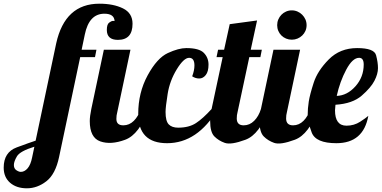

<svg xmlns="http://www.w3.org/2000/svg" viewBox="-227 -769 2065 1039"><path d="M402.8 -126Q402.3 -90.8 440.4 -90.8Q472.7 -90.8 497.3 -115.2Q522 -139.6 534.2 -179.2H576.2Q527.8 -41.5 450.2 -12.7Q372.6 16.1 315.7 -3.9Q258.8 -23.9 258.8 -113.8Q258.8 -138.7 267.1 -179.2L335 -500H479L407.2 -160.2Q402.8 -145 402.8 -126ZM-114.3 161.1Q-94.2 161.1 -77.6 141.8Q-61 122.6 -53.2 83L-41 24.9Q-118.7 48.8 -135.3 76.9Q-151.9 105 -151.9 124Q-151.9 143.1 -138.4 152.1Q-125 161.1 -114.3 161.1ZM490.2 -640.6Q490.2 -553.2 411.1 -553.2Q351.1 -553.2 351.1 -606.9Q351.1 -637.7 364 -646.7Q377 -655.8 381.8 -655.8H386.7Q392.1 -655.8 393.1 -654.8Q391.1 -694.8 337.9 -694.8Q254.9 -694.8 231.9 -582L214.8 -500H294.9L287.1 -460H207L92.8 80.1Q73.2 173.8 23.9 211.9Q-25.4 250 -81.5 250Q-137.7 250 -172.4 220Q-207 189.9 -207 138.2Q-207 54.7 -136.5 28.6Q-65.9 2.4 -34.2 -7.8L77.1 -534.2Q124.5 -749 311 -749Q386.7 -749 438.5 -723.6Q490.2 -698.2 490.2 -640.6Z M521 -152.8Q521 -267.6 572 -361.3Q623 -455.1 681.2 -481.9Q739.3 -508.8 781.2 -508.8Q850.6 -508.8 876 -482.9Q901.4 -457 901.4 -419.4Q901.4 -381.8 886.5 -363Q871.6 -344.2 851.1 -344.2Q831.1 -344.2 813 -356Q825.2 -388.2 825.2 -415Q825.2 -456.1 796.4 -456.1Q767.6 -456.1 729.5 -393.8Q691.4 -331.5 680.2 -260.5Q668.9 -189.5 668.9 -163.1Q668.9 -113.3 686.3 -95.7Q703.6 -78.1 737.3 -78.1Q795.4 -78.1 833.3 -102.8Q871.1 -127.4 918 -179.2H952.1Q841.8 5.9 677.2 5.9Q521 5.9 521 -152.8Z M1054.2 -127Q1054.7 -90.8 1091.8 -90.8Q1124 -90.8 1148.4 -115.2Q1172.9 -139.6 1185.1 -179.2H1227.1Q1178.7 -41.5 1101.1 -12.7Q1023.4 16.1 989.5 4.2Q955.6 -7.8 932.9 -31Q910.2 -54.2 910.2 -113.8Q910.2 -141.1 918 -179.2L978 -460H944.8L953.1 -500H985.8L1016.1 -638.2L1164.1 -658.2L1129.9 -500H1189.9L1182.1 -460H1122.1L1058.1 -160.2Q1054.2 -147 1054.2 -127Z M1321.3 -127Q1321.8 -90.8 1358.9 -90.8Q1391.1 -90.8 1415.5 -115.2Q1439.9 -139.6 1452.1 -179.2H1494.1Q1445.8 -41.5 1368.2 -12.7Q1290.5 16.1 1256.6 4.2Q1222.7 -7.8 1200 -31Q1177.2 -54.2 1177.2 -113.8Q1177.2 -141.1 1185.1 -179.2L1252.9 -500H1397L1325.2 -160.2Q1321.3 -147 1321.3 -127ZM1425.8 -663.8Q1432.1 -649.4 1432.1 -632.8Q1432.1 -616.2 1425.8 -601.8Q1419.4 -587.4 1408.4 -576.9Q1397.5 -566.4 1383.1 -560.3Q1368.7 -554.2 1352.1 -554.2Q1335.4 -554.2 1321 -560.3Q1306.6 -566.4 1295.9 -576.9Q1285.2 -587.4 1279.1 -601.8Q1272.9 -616.2 1272.9 -632.8Q1272.9 -649.4 1279.1 -663.8Q1285.2 -678.2 1295.9 -689.2Q1306.6 -700.2 1321 -706.5Q1335.4 -712.9 1352.1 -712.9Q1368.7 -712.9 1383.1 -706.5Q1397.5 -700.2 1408.4 -689.2Q1419.4 -678.2 1425.8 -663.8Z M1741.2 -419.9Q1741.2 -456.1 1716.3 -456.1Q1680.7 -456.1 1646.5 -391.8Q1612.3 -327.6 1595.2 -250Q1651.9 -252 1696.5 -302Q1741.2 -352.1 1741.2 -419.9ZM1705.6 -508.8Q1797.9 -508.8 1808.1 -470.2Q1818.4 -431.6 1818.4 -400.4Q1818.4 -369.1 1799.3 -332Q1780.3 -294.9 1730.5 -251.5Q1680.7 -208 1588.4 -202.1Q1585.9 -181.6 1585.9 -171.9Q1585.9 -88.9 1647.9 -88.9Q1689 -88.9 1721.7 -110.1Q1754.4 -131.3 1766.1 -142.1Q1739.7 5.9 1593.3 5.9Q1481.4 5.9 1459.7 -52.2Q1438 -110.4 1438 -146Q1438 -181.6 1443.8 -219.2Q1449.7 -256.8 1470.5 -321.3Q1491.2 -385.7 1552 -447.3Q1612.8 -508.8 1705.6 -508.8Z"/></svg>

Font: Lobster-Regular
Style: Regular
Weight: 400
Designer: Pablo Impallari
Foundry: Pablo Impallari
Version: Version 1.007; ttfautohint (v1.1) -l 8 -r 50 -G 50 -x 14 -D 